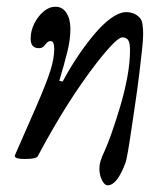

<svg xmlns="http://www.w3.org/2000/svg" viewBox="-20 -461 479 570"><path d="M300 89Q290 89 282.5 73.5Q275 58 275 39Q275 29 278.5 17Q282 5 291 -14Q299 -31 311 -65Q323 -99 336 -142Q349 -185 357.5 -229.5Q366 -274 366 -312Q366 -334 360.5 -342Q355 -350 343 -350Q334 -350 314 -329.5Q294 -309 266 -273Q178 -159 92 3Q87 11 53 11Q24 11 24 2Q24 0 24.5 -1Q25 -2 26 -4L86 -141Q117 -212 129 -249.5Q141 -287 141 -315Q141 -339 131 -339Q123 -339 119 -334Q115 -329 110 -323.5Q105 -318 95 -318Q71 -318 71 -346Q71 -370 82 -391.5Q93 -413 109.5 -427Q126 -441 145 -441Q165 -441 177 -423Q189 -405 189 -375Q189 -344 180 -307.5Q171 -271 156 -221L166 -219Q192 -267 218.5 -305Q245 -343 271 -372Q296 -399 317 -412Q338 -425 354 -425Q380 -425 395 -408Q401 -402 403 -389Q405 -376 405 -359Q405 -344 401.5 -311.5Q398 -279 393 -238Q388 -197 381.5 -153.5Q375 -110 369.5 -72.5Q364 -35 359.5 -9.5Q355 16 353 21Q328 89 300 89Z"/></svg>

Font: Junicode
Style: Italic
Weight: 400
Italic angle: -11°
Designer: Peter S. Baker
Version: Version 2.100; ttfautohint (v1.8.4)